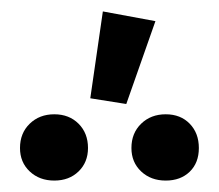

<svg xmlns="http://www.w3.org/2000/svg" viewBox="-20 -802 383 336"><path d="M138 -630 160 -782 252 -765 201 -620ZM15 -543Q15 -569 32 -585.5Q49 -602 75 -602Q101 -602 117.5 -585.5Q134 -569 134 -543Q134 -518 117.5 -502Q101 -486 75 -486Q49 -486 32 -502Q15 -518 15 -543ZM210 -543Q210 -569 227 -585.5Q244 -602 270 -602Q296 -602 312 -585.5Q328 -569 328 -543Q328 -517 312 -501.5Q296 -486 270 -486Q244 -486 227 -502Q210 -518 210 -543Z"/></svg>

Font: Ysabeau SC Semibold
Style: Regular
Weight: 600
Designer: Christian Thalmann (Catharsis Fonts)
Version: Version 0.003